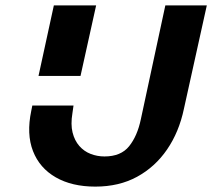

<svg xmlns="http://www.w3.org/2000/svg" viewBox="-20 -678 788 713"><path d="M334 15Q247 15 187 -19.5Q127 -54 102.5 -117Q78 -180 96 -266L100 -286H253L249 -258Q242 -216 249.5 -186Q257 -156 274.5 -136Q292 -116 316.5 -106.5Q341 -97 368 -97Q429 -97 459.5 -135Q490 -173 503 -235L594 -658H748L663 -274Q645 -188 600.5 -123Q556 -58 489 -21.5Q422 15 334 15ZM123 -396 180 -658H337L279 -396Z"/></svg>

Font: Ysabeau Office ExtraBold
Style: Italic
Weight: 800
Italic angle: -12°
Designer: Christian Thalmann (Catharsis Fonts)
Version: Version 2.001;gftools[0.9.30]; featfreeze: tnum,lnum,ss02